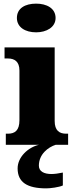

<svg xmlns="http://www.w3.org/2000/svg" viewBox="-20 -797 416 1057"><path d="M179 -619C236 -619 286 -647 286 -698C286 -752 236 -777 179 -777C119 -777 73 -752 73 -698C73 -647 119 -619 179 -619ZM355 0V-61H344C307 -61 281 -78 281 -131V-536H5V-475H24C60 -475 87 -458 87 -409V-135C87 -79 62 -61 24 -61H12V0H195C134 14 77 68 77 130C77 206 129 240 235 240C256 240 305 234 326 224V153C302 158 281 161 263 161C223 161 194 147 194 115C194 52 245 13 287 0Z"/></svg>

Font: UArctic Serif Black
Style: Regular
Weight: 900
Designer: Customization by Puisto advertising & original work Monotype Design Team
Foundry: Monotype Imaging Inc.
Version: Version 2.004